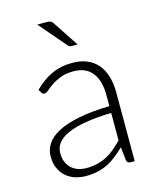

<svg xmlns="http://www.w3.org/2000/svg" viewBox="-110 -791 706 874"><g transform="rotate(-15 243.0 -354.0)"><path d="M398.5 0Q383.5 0 380 -14L373 -77.5Q352.5 -57.5 332.2 -41.5Q312 -25.5 290 -14.5Q268 -3.5 242.5 2.2Q217 8 186.5 8Q161 8 137 0.5Q113 -7 94.5 -22.5Q76 -38 64.8 -62.2Q53.5 -86.5 53.5 -120.5Q53.5 -152 71.5 -179Q89.5 -206 127.8 -226Q166 -246 226.2 -258Q286.5 -270 371 -272V-324Q371 -393 341.2 -430.2Q311.5 -467.5 253 -467.5Q217 -467.5 191.8 -457.5Q166.5 -447.5 149 -435.5Q131.5 -423.5 120.5 -413.5Q109.5 -403.5 102 -403.5Q92 -403.5 87 -412.5L78.5 -427Q117.5 -466 160.5 -486Q203.5 -506 258 -506Q298 -506 328 -493.2Q358 -480.5 377.8 -456.8Q397.5 -433 407.5 -399.2Q417.5 -365.5 417.5 -324V0ZM198.5 -26.5Q227.5 -26.5 251.8 -32.8Q276 -39 296.8 -50.2Q317.5 -61.5 335.5 -77Q353.5 -92.5 371 -110.5V-240Q300 -238 248.8 -229.2Q197.5 -220.5 164.2 -205.5Q131 -190.5 115.2 -169.8Q99.5 -149 99.5 -122.5Q99.5 -97.5 107.8 -79.2Q116 -61 129.5 -49.2Q143 -37.5 161 -32Q179 -26.5 198.5 -26.5ZM196 -715.5Q208 -715.5 214 -712Q220 -708.5 225.5 -699.5L304 -580.5H277Q271 -580.5 266.8 -582.2Q262.5 -584 258.5 -589L150 -715.5Z"/></g></svg>

Font: o
Style: Regular
Weight: 300
Designer: Lukasz Dziedzic
Foundry: Lukasz Dziedzic
Version: Version 1.104; Western+Polish opensource; ttfautohint (v1.8.